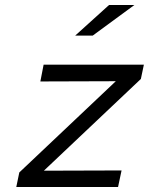

<svg xmlns="http://www.w3.org/2000/svg" viewBox="-20 -746 640 766"><path d="M45 0 57 -58 442 -422 141 -421 154 -488H554L542 -431L155 -65L465 -66L451 0ZM280 -604 415 -726H516L350 -604Z"/></svg>

Font: Red Hat Mono
Style: Italic
Weight: 400
Italic angle: -12°
Monospace: yes
Designer: Pentagram, MCKL
Foundry: MCKL
Version: Version 1.030